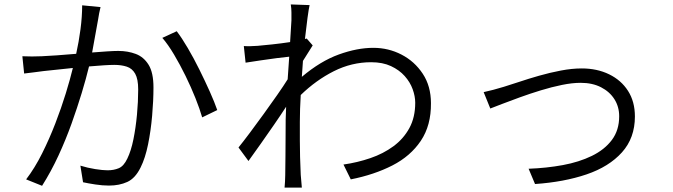

<svg xmlns="http://www.w3.org/2000/svg" viewBox="-20 -811 3040 867"><path d="M778 -670Q801 -640 828 -594Q855 -548 880.5 -496.5Q906 -445 927.5 -397Q949 -349 961 -314L893 -281Q882 -319 862.5 -368Q843 -417 818 -468Q793 -519 766 -564.5Q739 -610 713 -640ZM81 -557Q104 -556 124.5 -556Q145 -556 168 -557Q193 -558 235.5 -561Q278 -564 324 -568Q336 -622 343.5 -679Q351 -736 351 -787L434 -779Q427 -751 423 -723Q419 -702 411.5 -659.5Q404 -617 396 -574Q433 -577 464 -579Q495 -581 514 -581Q557 -581 593 -567.5Q629 -554 651 -518.5Q673 -483 673 -416Q673 -357 667 -288.5Q661 -220 648.5 -158.5Q636 -97 615 -55Q591 -6 555 10.5Q519 27 472 27Q443 27 410.5 22Q378 17 355 12L343 -63Q375 -53 409.5 -47.5Q444 -42 466 -42Q494 -42 516.5 -51.5Q539 -61 555 -95Q572 -130 582.5 -182Q593 -234 598.5 -293Q604 -352 604 -407Q604 -454 590.5 -478Q577 -502 552.5 -510Q528 -518 496 -518Q477 -518 447 -516Q417 -514 382 -511Q369 -457 349 -391Q329 -325 303 -252.5Q277 -180 244 -108.5Q211 -37 170 28L98 -1Q137 -52 170 -118Q203 -184 230 -254Q257 -324 277 -389Q297 -454 309 -504L176 -490Q160 -488 134 -484.5Q108 -481 89 -479Z M1296 -719Q1296 -736 1296 -754.5Q1296 -773 1293 -791L1378 -788Q1374 -770 1368.5 -729.5Q1363 -689 1357 -635L1365 -637L1392 -606L1348 -536L1343 -464Q1427 -535 1510 -565Q1593 -595 1666 -595Q1734 -595 1793 -564.5Q1852 -534 1889 -478Q1926 -422 1926 -345Q1927 -245 1880.5 -175.5Q1834 -106 1752 -64Q1670 -22 1564 -1L1531 -68Q1594 -77 1652.5 -97Q1711 -117 1756.5 -150.5Q1802 -184 1828.5 -232.5Q1855 -281 1855 -347Q1855 -376 1843.5 -408Q1832 -440 1807.5 -467.5Q1783 -495 1745.5 -512.5Q1708 -530 1656 -530Q1568 -530 1487.5 -489.5Q1407 -449 1338 -382Q1336 -350 1335 -319Q1334 -288 1334 -260Q1334 -214 1334 -176.5Q1334 -139 1335 -102.5Q1336 -66 1338 -22Q1340 6 1343 36H1265Q1266 26 1267 9Q1268 -8 1268 -20Q1269 -69 1269 -105Q1269 -141 1269.5 -179.5Q1270 -218 1270 -271L1272 -329Q1248 -292 1218 -248.5Q1188 -205 1158 -162.5Q1128 -120 1102 -84L1057 -145Q1078 -171 1108 -211Q1138 -251 1170.5 -296Q1203 -341 1232 -382.5Q1261 -424 1279 -453L1286 -555Q1264 -553 1229.5 -548.5Q1195 -544 1158 -538.5Q1121 -533 1089 -528L1081 -603Q1097 -602 1111.5 -602.5Q1126 -603 1143 -604Q1167 -606 1209 -610.5Q1251 -615 1290 -621Z M2164 -395Q2206 -404 2255 -419Q2282 -427 2323.5 -441Q2365 -455 2414 -469Q2463 -483 2513 -492.5Q2563 -502 2607 -502Q2676 -502 2730.5 -475.5Q2785 -449 2816 -400.5Q2847 -352 2847 -285Q2847 -188 2788.5 -123Q2730 -58 2628.5 -23.5Q2527 11 2396 20L2367 -49Q2448 -52 2521.5 -65.5Q2595 -79 2652.5 -107Q2710 -135 2743 -179Q2776 -223 2776 -286Q2776 -329 2754.5 -363Q2733 -397 2694 -417Q2655 -437 2602 -437Q2564 -437 2517.5 -427.5Q2471 -418 2422 -403Q2373 -388 2327.5 -371.5Q2282 -355 2247 -341.5Q2212 -328 2194 -321Z"/></svg>

Font: Source Han Sans SC Normal
Style: Regular
Weight: 350
Designer: Ryoko NISHIZUKA 西塚涼子 (kana, bopomofo & ideographs); Paul D. Hunt (Latin, Greek & Cyrillic); Sandoll Communications 산돌커뮤니
Foundry: Adobe
Version: Version 2.004;hotconv 1.0.118;makeotfexe 2.5.65603